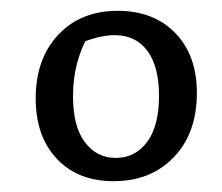

<svg xmlns="http://www.w3.org/2000/svg" viewBox="-20 -741 411 355"><path d="M190 -406Q124 -406 85 -447.5Q46 -489 46 -559Q46 -632 87.5 -676.5Q129 -721 198 -721Q264 -721 304 -680Q344 -639 344 -569Q344 -495 301.5 -450.5Q259 -406 190 -406ZM194 -449Q230 -449 252 -478.5Q274 -508 274 -564Q274 -618 252.5 -647Q231 -676 192 -676Q174 -676 153.5 -670Q133 -664 106 -652L145 -679Q130 -652 122.5 -624Q115 -596 115 -563Q115 -507 137 -478Q159 -449 194 -449Z"/></svg>

Font: Piazzolla Thin Medium
Style: Regular
Weight: 500
Version: Version 2.005